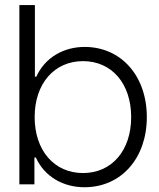

<svg xmlns="http://www.w3.org/2000/svg" viewBox="-20 -748 647 779"><path d="M322.8 11.7C471.7 11.7 575.7 -106 575.7 -272.9C575.7 -439.9 471.7 -557.6 323.2 -557.6C239.3 -557.6 163.1 -515.6 127.4 -437H121.6V-727.5H58.6V0H119.6V-108.9H125.5C160.6 -31.2 236.3 11.7 322.8 11.7ZM120.6 -272.9C120.6 -408.7 200.2 -500 316.9 -500C433.6 -500 512.2 -408.7 512.2 -272.9C512.2 -137.2 433.6 -45.9 316.9 -45.9C200.2 -45.9 120.6 -137.2 120.6 -272.9Z"/></svg>

Font: Guggenheim Sans Display Light
Style: Regular
Weight: 300
Designer: Modified by Tom Baber under direction of Pentagram Design 2023
Foundry: rsms
Version: Version 1.001;Glyphs 3.1.2 (3151)